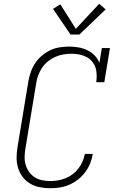

<svg xmlns="http://www.w3.org/2000/svg" viewBox="-20 -990 640 1018"><path d="M247 8Q218 8 190.5 2.5Q163 -3 140 -16.5Q117 -30 100.5 -51.5Q84 -73 76 -99Q68 -125 68 -153.5Q68 -182 73 -211L130 -556Q134 -581 142.5 -606Q151 -631 165.5 -653.5Q180 -676 201 -694Q222 -712 246 -723.5Q270 -735 296 -739Q322 -743 347 -743Q372 -743 397 -738.5Q422 -734 443.5 -723.5Q465 -713 481.5 -696Q498 -679 507 -657L520 -735H563L533 -554H490Q495 -584 490.5 -614Q486 -644 467 -665.5Q448 -687 419.5 -696Q391 -705 361 -705Q339 -705 317 -701.5Q295 -698 274.5 -689Q254 -680 235.5 -665.5Q217 -651 204 -632Q191 -613 183 -592Q175 -571 172 -549L115 -204Q111 -182 110.5 -159.5Q110 -137 116 -116.5Q122 -96 134 -79Q146 -62 163.5 -50.5Q181 -39 203 -34.5Q225 -30 247 -30Q267 -30 287.5 -33.5Q308 -37 328 -45Q348 -53 365.5 -66.5Q383 -80 396 -97Q409 -114 417.5 -133.5Q426 -153 430 -174H472Q468 -148 458 -123.5Q448 -99 432 -77.5Q416 -56 394 -38.5Q372 -21 347.5 -10.5Q323 0 297.5 4Q272 8 247 8ZM354 -807 261 -943 300 -967 382 -837 506 -970 540 -940 401 -807Z"/></svg>

Font: Iosevka Slab XLtExObl
Style: Regular
Weight: 200
Width: 7
Italic angle: -9°
Monospace: yes
Designer: Belleve Invis
Foundry: Belleve Invis
Version: Version 11.1.1; ttfautohint (v1.8.3)